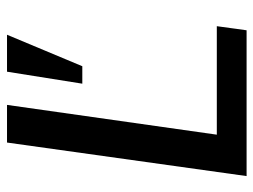

<svg xmlns="http://www.w3.org/2000/svg" viewBox="-110 -630 740 561"><g transform="rotate(-90 260.5 -350.0)"><path d="M26 0 124 -700H234L147 -87H464L452 0ZM296 -480 331 -700H439L347 -480Z"/></g></svg>

Font: Host Grotesk Medium
Style: Italic
Weight: 500
Italic angle: -8°
Designer: Doğukan Karapınar based on Poppins by Indian Type Foundry, Jonny Pinhorn
Foundry: Element Type
Version: Version 1.001; ttfautohint (v1.8.4.7-5d5b)